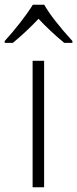

<svg xmlns="http://www.w3.org/2000/svg" viewBox="-48 -786 324 806"><path d="M-28.3 -606V-613.8Q2 -646.5 35.9 -689.9Q69.8 -733.4 89.8 -766.1H137.7Q170.9 -707.5 255.9 -613.8V-606H221.7Q162.1 -655.3 113.8 -707Q61 -651.4 5.9 -606ZM88.9 0V-530.8H137.2V0Z"/></svg>

Font: Open Sans Light
Style: Regular
Weight: 300
Foundry: Ascender Corporation
Version: Version 1.10